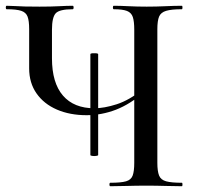

<svg xmlns="http://www.w3.org/2000/svg" viewBox="-22 -645 684 665"><path d="M443 -542Q443 -571 438 -586Q433 -601 418 -607Q403 -613 372 -613Q369 -613 369 -619Q369 -625 372 -625Q395 -625 423.5 -623.5Q452 -622 486 -622Q520 -622 551 -623.5Q582 -625 608 -625Q610 -625 610 -619Q610 -613 608 -613Q572 -613 553.5 -607.5Q535 -602 529 -587.5Q523 -573 523 -544V-81Q523 -52 529 -37Q535 -22 553.5 -17Q572 -12 608 -12Q610 -12 610 -6Q610 0 608 0Q582 0 551 -1Q520 -2 486 -2Q449 -2 417.5 -1Q386 0 360 0Q357 0 357 -6Q357 -12 360 -12Q397 -12 414.5 -17Q432 -22 437.5 -37Q443 -52 443 -81ZM481 -329Q429 -284 379.5 -265Q330 -246 278 -246Q220 -246 175 -265.5Q130 -285 104.5 -321.5Q79 -358 79 -408V-544Q79 -573 73.5 -587.5Q68 -602 51.5 -607.5Q35 -613 1 -613Q-2 -613 -2 -619Q-2 -625 1 -625Q16 -625 30 -624Q44 -623 64 -622.5Q84 -622 115 -622Q156 -622 183 -623.5Q210 -625 230 -625Q233 -625 233 -619Q233 -613 230 -613Q184 -613 171 -599Q158 -585 158 -542V-443Q158 -358 196 -314Q234 -270 305 -270Q339 -270 382.5 -284Q426 -298 473 -336ZM291 -108V-457Q291 -460 297.5 -460.5Q304 -461 311 -460.5Q318 -460 318 -457V-108Q318 -106 311 -105Q304 -104 297.5 -105Q291 -106 291 -108Z"/></svg>

Font: Cormorant Medium
Style: Regular
Weight: 500
Designer: Christian Thalmann (Catharsis Fonts)
Foundry: Catharsis Fonts
Version: Version 4.000